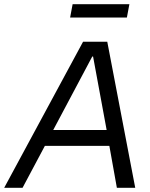

<svg xmlns="http://www.w3.org/2000/svg" viewBox="-62 -900 718 920"><path d="M-42 0H46L153 -201H462L498 0H586L452 -700H336ZM274 -816H546L558 -880H286ZM193 -277 380 -629H384L449 -277Z"/></svg>

Font: Fixel Display 20240404
Style: Italic
Weight: 400
Italic angle: -10°
Designer: AlfaBravo + MacPaw
Foundry: Kyrylo Tkachov, Marchela Mozhyna, Serhii Makarenko, Maria Weinstein, Zakhar Kryvoshyya
Version: Version 1.211;Glyphs 3.2 (3225)